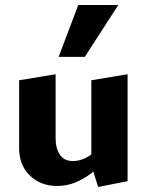

<svg xmlns="http://www.w3.org/2000/svg" viewBox="-20 -731 583 763"><path d="M207 8Q142 8 99 -33Q56 -74 56 -143V-412L201 -436V-182Q201 -141 218 -116Q235 -91 270 -91Q287 -91 305 -97Q323 -103 339 -114.5Q355 -126 366 -142L403 -101Q375 -67 343.5 -43Q312 -19 278.5 -5.5Q245 8 207 8ZM370 12 343 -74V-412L487 -436V-11ZM213 -505 291 -711H450L317 -505Z"/></svg>

Font: Ysabeau Infant ExtraBold
Style: Regular
Weight: 800
Designer: Christian Thalmann (Catharsis Fonts)
Version: Version 2.001;gftools[0.9.30]; featfreeze: ss01,ss02,lnum